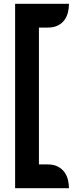

<svg xmlns="http://www.w3.org/2000/svg" viewBox="-20 -782 395 1016"><path d="M60 -762H345Q345 -739 339.5 -716.5Q334 -694 321 -676Q308 -658 286 -647Q264 -636 232 -636H186V88H232Q264 88 286 99.5Q308 111 321 129Q334 147 339.5 169.5Q345 192 345 214H60Z"/></svg>

Font: Kenia
Style: Regular
Weight: 400
Designer: Julia Petretta
Foundry: Julia Petretta
Version: Version 1.001